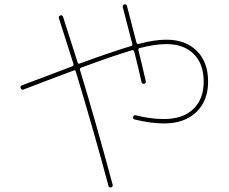

<svg xmlns="http://www.w3.org/2000/svg" viewBox="-20 -800 1040 871"><path d="M87 -394Q78 -390 74 -400Q70 -409 80 -413Q124 -430 308 -499Q315 -502 313 -511L247 -718Q244 -726 254 -730Q262 -733 266 -724L332 -517Q334 -508 342 -512Q490 -566 574 -591Q582 -593 580 -602Q552 -712 537 -767Q535 -778 544 -780Q554 -782 556 -773Q567 -732 599 -607Q601 -599 610 -601Q681 -620 734 -620Q822 -620 873 -569Q924 -518 924 -430Q924 -342 870 -291Q816 -240 724 -240Q664 -240 591 -258Q582 -260 584 -270Q586 -279 596 -277Q663 -260 724 -260Q809 -260 856.5 -305Q904 -350 904 -430Q904 -510 859 -555Q814 -600 734 -600Q683 -600 614 -582Q606 -580 608 -572Q624 -508 641 -433Q643 -421 634 -420Q624 -418 622 -428Q607 -496 589 -566Q587 -574 579 -572Q499 -549 348 -493Q341 -490 343 -482Q414 -249 491 38Q493 48 484 50Q474 52 472 43Q408 -197 324 -475Q322 -484 314 -480Q164 -424 87 -394Z"/></svg>

Font: Rounded Mplus 1c Thin
Style: Regular
Weight: 250
Version: Version 1.059.20150529